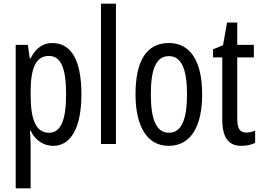

<svg xmlns="http://www.w3.org/2000/svg" viewBox="-20 -780 1416 1040"><path d="M263 -547C215 -547 175 -522 146 -464H141L131 -537H65V240H146V0C146 -20 144 -44 142 -72H146C171 -20 216 10 268 10C366 10 421 -92 421 -269C421 -454 366 -547 263 -547ZM245 -477C312 -477 338 -407 338 -268C338 -127 308 -61 246 -61C178 -61 146 -124 146 -265V-285C146 -417 178 -477 245 -477Z M608 0V-760H527V0Z M1075 -269C1075 -452 1009 -547 895 -547C771 -547 714 -446 714 -269C714 -101 774 10 893 10C1018 10 1075 -102 1075 -269ZM797 -269C797 -407 826 -476 895 -476C962 -476 993 -407 993 -269C993 -130 962 -61 895 -61C827 -61 797 -132 797 -269Z M1314 -62C1275 -62 1265 -89 1265 -143V-469H1355V-537H1265V-658H1210L1188 -535L1134 -513V-469H1184V-133C1184 -37 1216 10 1287 10C1317 10 1341 4 1362 -6V-72C1346 -66 1330 -62 1314 -62Z"/></svg>

Font: Noto Sans Sinhala UI ExtraCondensed
Style: Regular
Weight: 400
Width: 2
Designer: Jelle Bosma - Monotype Design Team
Foundry: Monotype Imaging Inc.
Version: Version 2.006